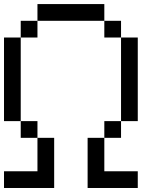

<svg xmlns="http://www.w3.org/2000/svg" viewBox="-20 -937 790 957"><path d="M0 0V-83.3H166.7V-250H250V0ZM0 -333.3V-750H83.3V-333.3ZM166.7 -333.3V-250H83.3V-333.3ZM166.7 -833.3V-750H83.3V-833.3ZM166.7 -916.7H500V-833.3H166.7ZM500 -83.3H666.7V0H416.7V-250H500ZM500 -250V-333.3H583.3V-250ZM500 -833.3H583.3V-750H500ZM666.7 -333.3H583.3V-750H666.7Z"/></svg>

Font: Galmuri11 Regular
Style: Regular
Weight: 400
Designer: Minseo Lee (Quiple)
Version: Version 2.356;hotconv 1.1.0;makeotfexe 2.6.0 DEVELOPMENT